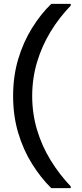

<svg xmlns="http://www.w3.org/2000/svg" viewBox="-20 -831 424 996"><path d="M246 145Q192 92 146.5 19.5Q101 -53 74.5 -141.5Q48 -230 48 -333Q48 -436 74.5 -524.5Q101 -613 146.5 -686Q192 -759 246 -811H347V-802Q287 -740 242 -666Q197 -592 172 -508Q147 -424 147 -333Q147 -242 172 -158Q197 -74 242.5 0Q288 74 347 136V145Z"/></svg>

Font: DM Sans 12pt Medium
Style: Regular
Weight: 500
Version: Version 4.004;gftools[0.9.30]